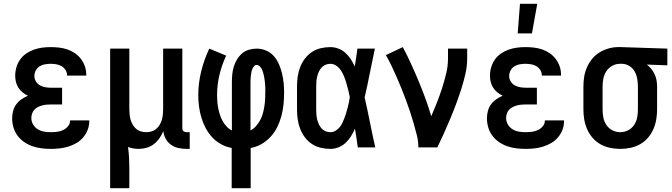

<svg xmlns="http://www.w3.org/2000/svg" viewBox="-20 -776 3540 1011"><path d="M247 8Q223 8 198.5 5Q174 2 151 -6Q128 -14 107.5 -28Q87 -42 72.5 -61.5Q58 -81 51 -105Q44 -129 44 -153Q44 -172 49 -191.5Q54 -211 65.5 -226.5Q77 -242 93 -253Q109 -264 127 -272Q112 -279 99 -289.5Q86 -300 77 -314Q68 -328 64 -344.5Q60 -361 60 -377Q60 -400 66.5 -422Q73 -444 86 -462.5Q99 -481 118 -494Q137 -507 158 -514.5Q179 -522 201.5 -525Q224 -528 247 -528Q269 -528 291 -525.5Q313 -523 334 -516Q355 -509 373.5 -496.5Q392 -484 405.5 -466.5Q419 -449 426.5 -428Q434 -407 434 -385V-378H333V-381Q333 -395 324.5 -408Q316 -421 303.5 -428Q291 -435 276.5 -437.5Q262 -440 247 -440Q232 -440 217 -437.5Q202 -435 189 -427Q176 -419 168.5 -405Q161 -391 161 -376Q161 -361 169 -347.5Q177 -334 190.5 -326.5Q204 -319 219.5 -316.5Q235 -314 250 -314H307V-226H250Q238 -226 226 -225Q214 -224 202.5 -221Q191 -218 180 -212.5Q169 -207 161 -198.5Q153 -190 149 -178Q145 -166 145 -155Q145 -137 154 -121Q163 -105 178.5 -95.5Q194 -86 211.5 -83Q229 -80 247 -80Q264 -80 280.5 -82Q297 -84 312 -91Q327 -98 338 -111Q349 -124 349 -140V-142H450V-138Q450 -114 441.5 -92Q433 -70 417.5 -52Q402 -34 382 -22.5Q362 -11 339.5 -4Q317 3 293.5 5.5Q270 8 247 8Z M560 215V-520H661V-200Q661 -186 662.5 -172Q664 -158 668 -144.5Q672 -131 679.5 -118.5Q687 -106 697.5 -97Q708 -88 722 -84Q736 -80 750 -80Q764 -80 778 -84Q792 -88 802.5 -97Q813 -106 820.5 -118.5Q828 -131 832 -144.5Q836 -158 837.5 -172Q839 -186 839 -200V-520H940V-103Q940 -98 941 -93.5Q942 -89 945.5 -86Q949 -83 953.5 -81.5Q958 -80 963 -80H979V8H963Q941 8 920 3.5Q899 -1 881 -13.5Q863 -26 852.5 -45.5Q842 -65 840 -86Q832 -66 819.5 -48Q807 -30 790 -17Q773 -4 752 2Q731 8 709 8Q695 8 681 5.5Q667 3 654 -2Q658 25 659.5 52.5Q661 80 661 107V215Z M1200 215V3Q1171 -2 1144.5 -16.5Q1118 -31 1097.5 -53Q1077 -75 1063 -101.5Q1049 -128 1040.5 -156.5Q1032 -185 1028 -214.5Q1024 -244 1024 -274Q1024 -338 1039.5 -400.5Q1055 -463 1082 -520L1171 -483Q1148 -434 1135.5 -381.5Q1123 -329 1123 -275Q1123 -257 1124.5 -239.5Q1126 -222 1129.5 -204.5Q1133 -187 1138.5 -170.5Q1144 -154 1152.5 -138.5Q1161 -123 1173 -110Q1185 -97 1201 -89V-343Q1201 -364 1203 -384.5Q1205 -405 1211 -425Q1217 -445 1228 -463Q1239 -481 1254.5 -494.5Q1270 -508 1290.5 -514Q1311 -520 1331 -520Q1357 -520 1381 -510Q1405 -500 1422 -480.5Q1439 -461 1449 -437.5Q1459 -414 1465 -389.5Q1471 -365 1473.5 -339.5Q1476 -314 1476 -289Q1476 -258 1473 -227Q1470 -196 1462 -166Q1454 -136 1440.5 -108Q1427 -80 1406 -57Q1385 -34 1358 -18Q1331 -2 1300 3V215ZM1299 -89Q1316 -98 1328.5 -112.5Q1341 -127 1350 -143.5Q1359 -160 1364 -178.5Q1369 -197 1372 -215.5Q1375 -234 1376 -253Q1377 -272 1377 -291Q1377 -301 1377 -311Q1377 -321 1376 -331Q1375 -341 1374 -351Q1373 -361 1371 -370.5Q1369 -380 1366.5 -390Q1364 -400 1360 -409Q1356 -418 1348.5 -426Q1341 -434 1331 -434Q1323 -434 1317 -426.5Q1311 -419 1308 -411Q1305 -403 1303.5 -394.5Q1302 -386 1301 -377.5Q1300 -369 1299.5 -360.5Q1299 -352 1299 -343Z M1720 8Q1694 8 1668.5 2Q1643 -4 1621.5 -18.5Q1600 -33 1584.5 -54Q1569 -75 1560 -99Q1551 -123 1547.5 -148.5Q1544 -174 1544 -200V-320Q1544 -346 1547.5 -371.5Q1551 -397 1560 -421Q1569 -445 1584.5 -466Q1600 -487 1621.5 -501.5Q1643 -516 1668.5 -522Q1694 -528 1720 -528Q1741 -528 1762 -520Q1783 -512 1799 -497.5Q1815 -483 1827 -464.5Q1839 -446 1848 -426Q1852 -450 1855.5 -473.5Q1859 -497 1862 -520H1954Q1940 -456 1927.5 -391.5Q1915 -327 1900 -263Q1915 -198 1928 -132Q1941 -66 1956 0H1864Q1861 -25 1857 -49.5Q1853 -74 1849 -98Q1840 -78 1828.5 -59Q1817 -40 1800.5 -24.5Q1784 -9 1763 -0.5Q1742 8 1720 8ZM1720 -80Q1734 -80 1746.5 -87.5Q1759 -95 1768 -105.5Q1777 -116 1783 -129Q1789 -142 1794 -155Q1799 -168 1803 -181.5Q1807 -195 1810.5 -208.5Q1814 -222 1817 -236Q1820 -250 1822 -264Q1819 -281 1814.5 -299Q1810 -317 1805 -334.5Q1800 -352 1793.5 -369Q1787 -386 1777.5 -401.5Q1768 -417 1753 -428.5Q1738 -440 1720 -440Q1706 -440 1694 -435Q1682 -430 1673 -420Q1664 -410 1658.5 -397.5Q1653 -385 1650 -372.5Q1647 -360 1646 -346.5Q1645 -333 1645 -320V-200Q1645 -187 1646 -173.5Q1647 -160 1650 -147.5Q1653 -135 1658.5 -122.5Q1664 -110 1673 -100Q1682 -90 1694 -85Q1706 -80 1720 -80Z M2183 0Q2183 -32 2175 -64Q2167 -96 2158 -127Q2149 -158 2139 -188.5Q2129 -219 2117.5 -249.5Q2106 -280 2094 -310Q2082 -340 2069 -369.5Q2056 -399 2042 -428.5Q2028 -458 2012 -486L2101 -528Q2124 -485 2144.5 -440Q2165 -395 2184 -349.5Q2203 -304 2220 -257.5Q2237 -211 2251 -164Q2267 -201 2281.5 -238Q2296 -275 2308 -312.5Q2320 -350 2329.5 -389Q2339 -428 2339 -468V-520H2440V-468Q2440 -427 2430.5 -386Q2421 -345 2408.5 -306Q2396 -267 2381.5 -228Q2367 -189 2351 -151Q2335 -113 2318 -75Q2301 -37 2283 0Z M2747 8Q2723 8 2698.5 5Q2674 2 2651 -6Q2628 -14 2607.5 -28Q2587 -42 2572.5 -61.5Q2558 -81 2551 -105Q2544 -129 2544 -153Q2544 -172 2549 -191.5Q2554 -211 2565.5 -226.5Q2577 -242 2593 -253Q2609 -264 2627 -272Q2612 -279 2599 -289.5Q2586 -300 2577 -314Q2568 -328 2564 -344.5Q2560 -361 2560 -377Q2560 -400 2566.5 -422Q2573 -444 2586 -462.5Q2599 -481 2618 -494Q2637 -507 2658 -514.5Q2679 -522 2701.5 -525Q2724 -528 2747 -528Q2769 -528 2791 -525.5Q2813 -523 2834 -516Q2855 -509 2873.5 -496.5Q2892 -484 2905.5 -466.5Q2919 -449 2926.5 -428Q2934 -407 2934 -385V-378H2833V-381Q2833 -395 2824.5 -408Q2816 -421 2803.5 -428Q2791 -435 2776.5 -437.5Q2762 -440 2747 -440Q2732 -440 2717 -437.5Q2702 -435 2689 -427Q2676 -419 2668.5 -405Q2661 -391 2661 -376Q2661 -361 2669 -347.5Q2677 -334 2690.5 -326.5Q2704 -319 2719.5 -316.5Q2735 -314 2750 -314H2807V-226H2750Q2738 -226 2726 -225Q2714 -224 2702.5 -221Q2691 -218 2680 -212.5Q2669 -207 2661 -198.5Q2653 -190 2649 -178Q2645 -166 2645 -155Q2645 -137 2654 -121Q2663 -105 2678.5 -95.5Q2694 -86 2711.5 -83Q2729 -80 2747 -80Q2764 -80 2780.5 -82Q2797 -84 2812 -91Q2827 -98 2838 -111Q2849 -124 2849 -140V-142H2950V-138Q2950 -114 2941.5 -92Q2933 -70 2917.5 -52Q2902 -34 2882 -22.5Q2862 -11 2839.5 -4Q2817 3 2793.5 5.5Q2770 8 2747 8ZM2706 -600 2718 -756H2809L2781 -600Z M3246 8Q3219 8 3192.5 2.5Q3166 -3 3142.5 -16Q3119 -29 3101 -49.5Q3083 -70 3072 -95Q3061 -120 3056.5 -146.5Q3052 -173 3052 -200V-320Q3052 -346 3056 -371.5Q3060 -397 3070.5 -421Q3081 -445 3097.5 -465.5Q3114 -486 3136 -499.5Q3158 -513 3183.5 -520.5Q3209 -528 3235 -528H3250L3494 -520V-432L3386 -436Q3399 -426 3409.5 -413Q3420 -400 3427 -385Q3434 -370 3437 -353.5Q3440 -337 3440 -320V-200Q3440 -173 3435.5 -146.5Q3431 -120 3420 -95Q3409 -70 3391 -49.5Q3373 -29 3349.5 -16Q3326 -3 3299.5 2.5Q3273 8 3246 8ZM3246 -80Q3268 -80 3287.5 -90Q3307 -100 3319 -118Q3331 -136 3335 -157Q3339 -178 3339 -200V-320Q3339 -340 3335.5 -360.5Q3332 -381 3322.5 -398.5Q3313 -416 3295.5 -427.5Q3278 -439 3257 -440H3244Q3222 -440 3203 -429Q3184 -418 3172.5 -400.5Q3161 -383 3157 -362Q3153 -341 3153 -320V-200Q3153 -178 3157 -157Q3161 -136 3173 -118Q3185 -100 3204.5 -90Q3224 -80 3246 -80Z"/></svg>

Font: Iosevka Term Semibold
Style: Regular
Weight: 600
Monospace: yes
Designer: Belleve Invis
Foundry: Belleve Invis
Version: Version 31.4.0